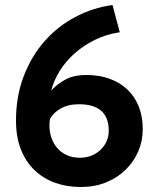

<svg xmlns="http://www.w3.org/2000/svg" viewBox="-20 -734 631 768"><path d="M551 -217Q551 -170 533 -128.5Q515 -87 482.5 -55Q450 -23 404.5 -4.5Q359 14 303 14Q247 14 200 -3Q153 -20 118 -53.5Q83 -87 63.5 -136.5Q44 -186 44 -252Q44 -349 75 -429.5Q106 -510 158.5 -569.5Q211 -629 281 -666Q351 -703 430 -714L459 -605Q405 -597 359.5 -574.5Q314 -552 278.5 -520.5Q243 -489 219 -450.5Q195 -412 185 -372Q208 -397 241 -415.5Q274 -434 327 -434Q377 -434 418.5 -419Q460 -404 489.5 -376Q519 -348 535 -308Q551 -268 551 -217ZM415 -211Q415 -317 296 -317Q252 -317 222 -299.5Q192 -282 180 -258Q178 -247 178 -241.5Q178 -236 178 -229Q178 -206 185.5 -183.5Q193 -161 208 -143Q223 -125 246 -114Q269 -103 300 -103Q325 -103 346 -111.5Q367 -120 382.5 -135Q398 -150 406.5 -169.5Q415 -189 415 -211Z"/></svg>

Font: PT Sans Caption
Style: Bold
Weight: 700
Designer: A.Korolkova, O.Umpeleva, V.Yefimov
Foundry: ParaType Ltd
Version: Version 2.003W OFL